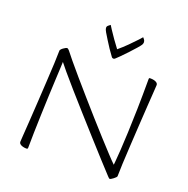

<svg xmlns="http://www.w3.org/2000/svg" viewBox="-152 -1021 1154 1178"><g transform="rotate(20 425.0 -432.0)"><path d="M144 13Q133 13 121.5 10Q110 7 103 1Q96 -5 96 -14Q96 -17 98.5 -54.5Q101 -92 105 -151Q109 -210 113 -279.5Q117 -349 121 -416.5Q125 -484 127.5 -538.5Q130 -593 130 -621Q130 -624 134.5 -629.5Q139 -635 146 -640Q153 -645 159.5 -648.5Q166 -652 170 -652Q173 -652 177.5 -648.5Q182 -645 185 -641Q197 -625 226 -590Q255 -555 294.5 -509Q334 -463 380 -410.5Q426 -358 472 -306Q518 -254 560 -208Q602 -162 634 -127.5Q666 -93 683 -77Q683 -78 685.5 -103.5Q688 -129 691 -176.5Q694 -224 697 -292.5Q700 -361 702 -448.5Q704 -536 704 -642Q704 -649 705.5 -650.5Q707 -652 714 -652Q726 -652 737 -649.5Q748 -647 755.5 -641Q763 -635 763 -626Q763 -623 760.5 -585.5Q758 -548 754 -488.5Q750 -429 746 -360Q742 -291 738 -223.5Q734 -156 731.5 -101.5Q729 -47 729 -19Q729 -16 724 -10.5Q719 -5 711.5 0.5Q704 6 698 9.5Q692 13 689 13Q686 13 682 9Q678 5 674 1Q645 -30 599.5 -80Q554 -130 500 -190Q446 -250 392 -310.5Q338 -371 291 -424.5Q244 -478 213 -515Q182 -552 174 -563Q174 -558 172.5 -526Q171 -494 168.5 -444Q166 -394 163.5 -334Q161 -274 159 -212Q157 -150 155.5 -94Q154 -38 154 3Q154 9 152 11Q150 13 144 13ZM458 -688Q456 -688 452.5 -689Q449 -690 446 -694Q431 -714 415.5 -737Q400 -760 386 -783Q372 -806 361 -824Q357 -830 354 -838Q351 -846 351 -853Q351 -861 361 -868.5Q371 -876 372 -877Q373 -875 387.5 -852.5Q402 -830 422.5 -801Q443 -772 460 -750Q489 -774 517 -802Q545 -830 564.5 -851Q584 -872 585 -874Q587 -872 593.5 -864Q600 -856 600 -845Q600 -841 598.5 -837Q597 -833 595 -829Q590 -821 573 -801.5Q556 -782 534.5 -759Q513 -736 495 -718Q477 -700 470 -694Q466 -690 463.5 -689Q461 -688 458 -688Z"/></g></svg>

Font: Briem Hand Thin
Style: Regular
Weight: 100
Designer: Gunnlaugur SE Briem, Eben Sorkin
Foundry: Sorkin Type Co.
Version: Version 1.003